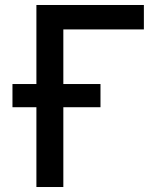

<svg xmlns="http://www.w3.org/2000/svg" viewBox="-20 -750 640 770"><path d="M126 0V-320H30V-413H126V-730H557V-632H234V-413H383V-320H234V0Z"/></svg>

Font: JetBrains Mono SemiBold
Style: Regular
Weight: 472
Monospace: yes
Designer: Philipp Nurullin, Konstantin Bulenkov
Foundry: JetBrains
Version: Version 2.305; ttfautohint (v1.8.4.7-5d5b)